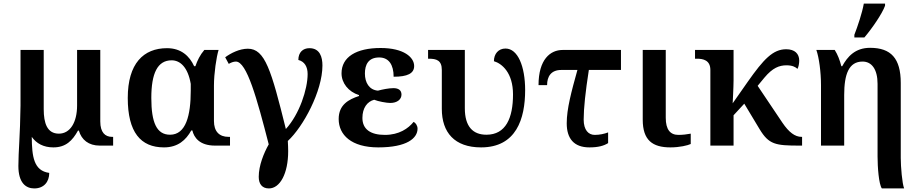

<svg xmlns="http://www.w3.org/2000/svg" viewBox="-20 -816 5163 1076"><path d="M172 240C226 240 256 203 256 153C169 141 159 62 158 -49C184 -12 224 10 279 10C349 10 386 -28 417 -84H422C437 -32 477 0 539 0H614V-49H608C569 -49 542 -74 542 -135V-536H412V-225C412 -130 373 -67 310 -67C244 -67 225 -126 225 -204V-536H95V-225C93 -58 83 34 83 114C83 209 125 240 172 240Z M899 10C977 10 1022 -31 1052 -85H1058C1067 -46 1098 0 1185 0H1269V-49H1261C1208 -49 1179 -80 1179 -138V-336C1179 -405 1193 -498 1205 -536H1125C1101 -508 1086 -477 1075 -445H1068C1042 -502 995 -546 916 -546C784 -546 696 -460 696 -267C696 -75 768 10 899 10ZM933 -61C858 -61 828 -129 828 -267C828 -406 863 -478 942 -478C990 -478 1033 -439 1049 -346V-308C1049 -169 1022 -61 933 -61Z M1487 240C1549 240 1595 157 1595 31C1595 15 1594 -9 1593 -26C1679 -105 1787 -305 1787 -449C1787 -496 1773 -546 1714 -546C1678 -546 1652 -523 1652 -480C1687 -471 1704 -442 1704 -401C1704 -316 1658 -176 1582 -93C1500 -424 1465 -543 1369 -543C1322 -543 1273 -518 1242 -495L1262 -458C1274 -465 1288 -471 1302 -471C1363 -471 1420 -264 1486 -7C1459 41 1430 111 1430 175C1430 214 1448 240 1487 240Z M2100 10C2260 10 2320 -41 2320 -95C2320 -112 2309 -128 2298 -133C2268 -96 2217 -60 2137 -60C2056 -60 2011 -92 2011 -155C2011 -211 2038 -247 2077 -257C2098 -248 2146 -239 2167 -239C2206 -239 2230 -259 2230 -286C2230 -311 2212 -322 2185 -322C2159 -322 2124 -315 2098 -308C2049 -312 2025 -353 2025 -404C2025 -453 2044 -494 2105 -494C2159 -494 2186 -453 2186 -386C2263 -386 2301 -404 2301 -446C2301 -495 2243 -547 2113 -547C1977 -547 1894 -497 1894 -405C1894 -351 1932 -302 1992 -283V-278C1934 -259 1878 -229 1878 -149C1878 -60 1949 10 2100 10Z M2676 10C2873 10 2923 -150 2923 -311C2923 -444 2882 -544 2813 -544C2773 -544 2748 -514 2748 -473C2793 -460 2855 -408 2855 -287C2855 -155 2815 -61 2706 -61C2630 -61 2585 -107 2585 -209V-536H2379V-487H2383C2426 -487 2456 -478 2456 -424V-206C2456 -74 2527 10 2676 10Z M3283 10C3333 10 3364 1 3388 -14V-74C3367 -66 3341 -60 3313 -60C3278 -60 3251 -87 3251 -146C3251 -209 3261 -302 3280 -424H3460V-536H3133C3064 -536 2998 -483 2998 -339H3046C3046 -386 3067 -424 3126 -424H3216C3182 -302 3156 -206 3156 -125C3156 -40 3196 10 3283 10Z M3737 10C3789 10 3834 -1 3851 -9V-67C3830 -63 3806 -60 3782 -60C3736 -60 3711 -90 3711 -156V-536H3582V-145C3582 -30 3637 10 3737 10Z M3961 0H4091V-170L4151 -235L4237 -92C4289 -6 4326 0 4461 0H4475V-49H4472C4435 -49 4401 -75 4365 -128L4226 -335L4264 -381C4310 -436 4347 -450 4388 -450C4421 -450 4439 -440 4449 -430C4455 -439 4459 -461 4459 -476C4459 -515 4434 -540 4386 -540C4312 -540 4260 -485 4170 -357L4086 -237C4086 -237 4091 -329 4091 -365V-536H3875V-487H3886C3920 -487 3961 -479 3961 -424Z M4768 -606H4824C4866 -655 4924 -739 4940 -784V-796H4821C4812 -744 4786 -667 4768 -621ZM4922 240H5047C5036 214 5028 119 5028 69V-351C5028 -489 4973 -548 4856 -548C4772 -548 4729 -498 4700 -445H4695C4686 -480 4675 -509 4658 -536H4555C4570 -493 4581 -413 4581 -339V0H4711V-284C4711 -400 4737 -471 4814 -471C4865 -471 4898 -428 4898 -346V61C4898 121 4905 216 4922 240Z"/></svg>

Font: Noto Serif Semi
Style: Regular
Weight: 600
Designer: Monotype Design Team
Foundry: Monotype Imaging Inc.
Version: Version 1.002